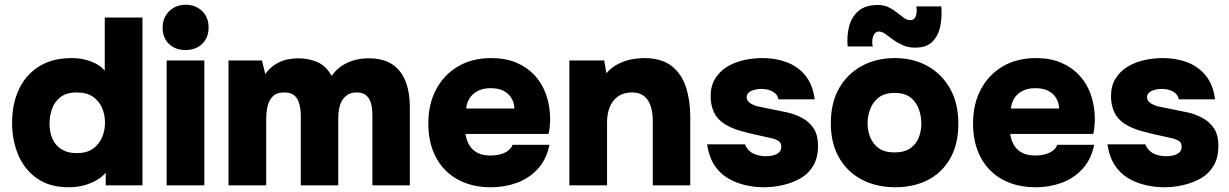

<svg xmlns="http://www.w3.org/2000/svg" viewBox="-20 -782 5183 810"><path d="M270 8Q189 8 136 -29.5Q83 -67 57 -128.5Q31 -190 31 -264Q31 -344 60 -405.5Q89 -467 145 -502Q201 -537 283 -537Q311 -537 336.5 -531Q362 -525 384.5 -513.5Q407 -502 422 -484V-708H581V0H426V-53Q407 -32 382.5 -19Q358 -6 330 1Q302 8 270 8ZM304 -136Q346 -136 372 -154.5Q398 -173 410.5 -202.5Q423 -232 423 -264Q423 -298 410.5 -327Q398 -356 372 -374Q346 -392 304 -392Q261 -392 235.5 -372.5Q210 -353 199.5 -323Q189 -293 189 -261Q189 -237 195 -214.5Q201 -192 214.5 -174.5Q228 -157 250 -146.5Q272 -136 304 -136Z M683 0V-527H842V0ZM763 -571Q719 -571 692.5 -597Q666 -623 666 -665Q666 -708 694 -735Q722 -762 764 -762Q804 -762 832 -736Q860 -710 860 -666Q860 -623 833 -597Q806 -571 763 -571Z M944 0V-527H1085L1099 -470Q1121 -499 1146.5 -513.5Q1172 -528 1196.5 -532Q1221 -536 1238 -536Q1282 -536 1319 -520Q1356 -504 1379 -462Q1401 -492 1427 -507.5Q1453 -523 1480 -529.5Q1507 -536 1534 -536Q1597 -536 1635 -510.5Q1673 -485 1691 -438.5Q1709 -392 1709 -331V0H1551V-296Q1551 -310 1549 -327Q1547 -344 1540.5 -358.5Q1534 -373 1521 -382.5Q1508 -392 1485 -392Q1462 -392 1447 -382.5Q1432 -373 1423 -357.5Q1414 -342 1410.5 -323Q1407 -304 1407 -285V0H1249V-297Q1249 -310 1246.5 -326.5Q1244 -343 1237.5 -358Q1231 -373 1217.5 -382.5Q1204 -392 1179 -392Q1145 -392 1128.5 -373Q1112 -354 1107.5 -328Q1103 -302 1103 -280V0Z M2052 8Q1970 8 1910.5 -25Q1851 -58 1819 -118.5Q1787 -179 1787 -261Q1787 -343 1820 -405Q1853 -467 1912.5 -502Q1972 -537 2053 -537Q2112 -537 2157.5 -518Q2203 -499 2235.5 -464Q2268 -429 2284.5 -381Q2301 -333 2301 -276Q2300 -261 2299 -246.5Q2298 -232 2294 -217H1944Q1947 -192 1959 -171Q1971 -150 1993 -138Q2015 -126 2049 -126Q2073 -126 2092.5 -131.5Q2112 -137 2125 -147.5Q2138 -158 2142 -171H2298Q2285 -108 2248 -68.5Q2211 -29 2160 -10.5Q2109 8 2052 8ZM1947 -324H2150Q2150 -345 2139.5 -365Q2129 -385 2107 -397.5Q2085 -410 2050 -410Q2016 -410 1993 -397Q1970 -384 1959 -364Q1948 -344 1947 -324Z M2382 0V-527H2529L2538 -473Q2561 -499 2589.5 -513Q2618 -527 2646.5 -532Q2675 -537 2696 -537Q2771 -537 2813.5 -503.5Q2856 -470 2874 -414Q2892 -358 2892 -291V0H2734V-274Q2734 -295 2730 -315.5Q2726 -336 2716.5 -353.5Q2707 -371 2690 -381.5Q2673 -392 2646 -392Q2611 -392 2587 -375Q2563 -358 2552 -329.5Q2541 -301 2541 -266V0Z M3202 8Q3164 8 3124.5 -1Q3085 -10 3051 -30Q3017 -50 2994 -85Q2971 -120 2963 -173H3123Q3129 -157 3141.5 -145.5Q3154 -134 3172.5 -128.5Q3191 -123 3210 -123Q3223 -123 3235 -125Q3247 -127 3256.5 -132Q3266 -137 3271 -144.5Q3276 -152 3276 -163Q3276 -179 3265.5 -186.5Q3255 -194 3236.5 -198.5Q3218 -203 3194 -208Q3155 -216 3110.5 -228Q3066 -240 3035 -260Q3020 -270 3009 -282.5Q2998 -295 2991.5 -309.5Q2985 -324 2981.5 -340.5Q2978 -357 2978 -376Q2978 -420 2997.5 -451Q3017 -482 3048.5 -501Q3080 -520 3119 -528.5Q3158 -537 3197 -537Q3252 -537 3299 -519.5Q3346 -502 3377.5 -463.5Q3409 -425 3417 -363H3264Q3261 -383 3241 -395Q3221 -407 3191 -407Q3180 -407 3169 -404.5Q3158 -402 3149.5 -398.5Q3141 -395 3135.5 -388Q3130 -381 3130 -371Q3130 -364 3134.5 -357Q3139 -350 3148.5 -344.5Q3158 -339 3173 -334Q3207 -327 3239 -320.5Q3271 -314 3300 -308Q3332 -301 3362 -285.5Q3392 -270 3411.5 -242Q3431 -214 3431 -166Q3431 -116 3410.5 -82Q3390 -48 3356 -29Q3322 -10 3282 -1Q3242 8 3202 8Z M3757 8Q3678 8 3616.5 -24Q3555 -56 3520 -116.5Q3485 -177 3485 -262Q3485 -349 3520.5 -410.5Q3556 -472 3617 -504.5Q3678 -537 3755 -537Q3833 -537 3893 -503.5Q3953 -470 3988 -408.5Q4023 -347 4023 -260Q4023 -175 3989.5 -115Q3956 -55 3896 -23.5Q3836 8 3757 8ZM3754 -139Q3796 -139 3821 -157Q3846 -175 3856.5 -203Q3867 -231 3867 -261Q3867 -291 3856.5 -321Q3846 -351 3821.5 -370.5Q3797 -390 3754 -390Q3712 -390 3687 -370.5Q3662 -351 3651 -321.5Q3640 -292 3640 -261Q3640 -231 3651.5 -202.5Q3663 -174 3687.5 -156.5Q3712 -139 3754 -139ZM3841 -581Q3811 -581 3788 -591.5Q3765 -602 3747.5 -615Q3730 -628 3715.5 -638.5Q3701 -649 3688 -649Q3675 -649 3668 -637.5Q3661 -626 3660 -611Q3659 -596 3662 -586H3556Q3552 -630 3562 -670Q3572 -710 3601.5 -735.5Q3631 -761 3683 -761Q3710 -761 3729 -751.5Q3748 -742 3763.5 -729.5Q3779 -717 3792.5 -707Q3806 -697 3820 -697Q3834 -697 3840 -707Q3846 -717 3847 -730.5Q3848 -744 3846 -755H3951Q3955 -713 3947 -672.5Q3939 -632 3914 -606.5Q3889 -581 3841 -581Z M4350 8Q4268 8 4208.5 -25Q4149 -58 4117 -118.5Q4085 -179 4085 -261Q4085 -343 4118 -405Q4151 -467 4210.5 -502Q4270 -537 4351 -537Q4410 -537 4455.5 -518Q4501 -499 4533.5 -464Q4566 -429 4582.5 -381Q4599 -333 4599 -276Q4598 -261 4597 -246.5Q4596 -232 4592 -217H4242Q4245 -192 4257 -171Q4269 -150 4291 -138Q4313 -126 4347 -126Q4371 -126 4390.5 -131.5Q4410 -137 4423 -147.5Q4436 -158 4440 -171H4596Q4583 -108 4546 -68.5Q4509 -29 4458 -10.5Q4407 8 4350 8ZM4245 -324H4448Q4448 -345 4437.5 -365Q4427 -385 4405 -397.5Q4383 -410 4348 -410Q4314 -410 4291 -397Q4268 -384 4257 -364Q4246 -344 4245 -324Z M4891 8Q4853 8 4813.5 -1Q4774 -10 4740 -30Q4706 -50 4683 -85Q4660 -120 4652 -173H4812Q4818 -157 4830.5 -145.5Q4843 -134 4861.5 -128.5Q4880 -123 4899 -123Q4912 -123 4924 -125Q4936 -127 4945.5 -132Q4955 -137 4960 -144.5Q4965 -152 4965 -163Q4965 -179 4954.5 -186.5Q4944 -194 4925.5 -198.5Q4907 -203 4883 -208Q4844 -216 4799.5 -228Q4755 -240 4724 -260Q4709 -270 4698 -282.5Q4687 -295 4680.5 -309.5Q4674 -324 4670.5 -340.5Q4667 -357 4667 -376Q4667 -420 4686.5 -451Q4706 -482 4737.5 -501Q4769 -520 4808 -528.5Q4847 -537 4886 -537Q4941 -537 4988 -519.5Q5035 -502 5066.5 -463.5Q5098 -425 5106 -363H4953Q4950 -383 4930 -395Q4910 -407 4880 -407Q4869 -407 4858 -404.5Q4847 -402 4838.5 -398.5Q4830 -395 4824.5 -388Q4819 -381 4819 -371Q4819 -364 4823.5 -357Q4828 -350 4837.5 -344.5Q4847 -339 4862 -334Q4896 -327 4928 -320.5Q4960 -314 4989 -308Q5021 -301 5051 -285.5Q5081 -270 5100.5 -242Q5120 -214 5120 -166Q5120 -116 5099.5 -82Q5079 -48 5045 -29Q5011 -10 4971 -1Q4931 8 4891 8Z"/></svg>

Font: Onest ExtraBold
Style: Regular
Weight: 800
Designer: Dmitri Voloshin, Andrey Kudryavtsev
Foundry: Dmitri Voloshin, Andrey Kudryavtsev
Version: Version 1.000;gftools[0.9.33]